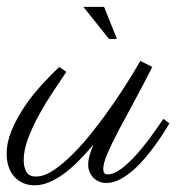

<svg xmlns="http://www.w3.org/2000/svg" viewBox="-49 -533 520 567"><path d="M227.5 -106.4Q205.1 -80.1 183.1 -57.9Q161.1 -35.6 139.4 -19.8Q117.7 -3.9 96.2 5.1Q74.7 14.2 52.7 14.2Q34.2 14.2 19.3 7.6Q4.4 1 -6.6 -11Q-17.6 -22.9 -23.4 -40.3Q-29.3 -57.6 -29.3 -79.1Q-29.3 -112.8 -14.4 -148.4Q0.5 -184.1 23.2 -217.8Q45.9 -251.5 73.5 -281.7Q101.1 -312 126 -335.4L147 -320.8Q129.4 -294.9 107.7 -262.2Q85.9 -229.5 66.7 -194.6Q47.4 -159.7 34.2 -124.8Q21 -89.8 21 -60.1Q21 -40 28.6 -25.9Q36.1 -11.7 57.6 -11.7Q81.1 -11.7 109.1 -30.3Q137.2 -48.8 166.7 -78.6Q196.3 -108.4 225.8 -145.8Q255.4 -183.1 281.7 -221.2Q308.1 -259.3 329.8 -293.9Q351.6 -328.6 365.2 -353L400.9 -335.4Q372.6 -279.8 346.4 -231.7Q320.3 -183.6 300 -145.3Q279.8 -106.9 267.8 -78.6Q255.9 -50.3 255.9 -33.7Q255.9 -26.9 258.8 -22.5Q261.7 -18.1 268.1 -18.1Q286.1 -17.6 307.9 -33.7Q329.6 -49.8 351.8 -74.2Q374 -98.6 395.3 -127.7Q416.5 -156.7 433.6 -182.1L451.2 -168.5Q448.2 -163.6 439 -148.4Q429.7 -133.3 416 -113.8Q402.3 -94.2 384.8 -72.8Q367.2 -51.3 347.7 -33.4Q328.1 -15.6 307.1 -4.2Q286.1 7.3 265.6 7.3Q252.9 7.3 242.9 2.9Q232.9 -1.5 226.1 -8.8Q219.2 -16.1 215.3 -25.9Q211.4 -35.6 211.4 -46.4Q211.4 -59.1 215.6 -74.2Q219.7 -89.4 227.5 -106.4ZM272.9 -418 197.3 -512.7H258.3L296.4 -418Z"/></svg>

Font: Parisienne
Style: Regular
Weight: 400
Designer: Astigmatic (AOETI)
Foundry: Astigmatic (AOETI)
Version: Version 1.000